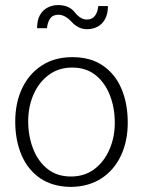

<svg xmlns="http://www.w3.org/2000/svg" viewBox="-20 -723 563 756"><path d="M259 13Q187 12 138.5 -21Q90 -54 65 -112Q40 -170 40 -245Q40 -317 66.5 -374Q93 -431 143.5 -464.5Q194 -498 265 -498Q337 -498 385.5 -464.5Q434 -431 458.5 -373Q483 -315 483 -240Q483 -168 456.5 -111Q430 -54 380 -21Q330 12 259 13ZM259 -28Q313 -28 351.5 -57Q390 -86 411 -134.5Q432 -183 432 -239Q432 -299 412.5 -348.5Q393 -398 356 -427.5Q319 -457 264 -457Q211 -457 172 -428Q133 -399 112 -351Q91 -303 91 -246Q91 -187 110.5 -137Q130 -87 167.5 -57.5Q205 -28 259 -28ZM367 -699Q365 -676 354 -661Q343 -646 322 -646Q309 -646 297 -653.5Q285 -661 274 -675Q263 -689 246.5 -696Q230 -703 209 -703Q187 -703 168 -693.5Q149 -684 137.5 -664Q126 -644 126 -612H165Q167 -635 177.5 -650Q188 -665 210 -665Q223 -665 236 -658Q249 -651 262 -637Q275 -623 290 -615.5Q305 -608 322 -608Q345 -608 363.5 -617.5Q382 -627 393.5 -647.5Q405 -668 405 -699Z"/></svg>

Font: Catamaran Thin Thin
Style: Regular
Weight: 250
Version: Version 2.000